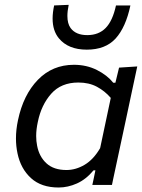

<svg xmlns="http://www.w3.org/2000/svg" viewBox="-20 -782 600 812"><path d="M370.5 0 375.5 -23 383.5 -61.5H375.5Q344 -23.5 305.5 -6.2Q267 11 228 11Q154.5 11 111 -28.8Q67.5 -68.5 54 -133.5Q47.5 -164 47.5 -196.5Q47.5 -233.5 56 -273.5Q78.5 -381 140.2 -444.5Q202 -508 292.5 -508Q346 -508 389.8 -486Q433.5 -464 459 -432H468L483.5 -496L560.5 -501Q547.5 -442 536 -386.5Q524 -330.5 511 -269L459 -26.5Q456 -13 453.5 0ZM261 -63Q300.5 -63 338 -85.2Q375.5 -107.5 403.5 -155.5L448.5 -368Q423.5 -397 390 -415Q356.5 -433 311.5 -433Q238.5 -433 196.5 -385.5Q154.5 -338 140 -266.5Q133 -235 133 -206.5Q133 -185 137 -165.5Q146 -119 176.8 -91Q207.5 -63 261 -63ZM347 -572Q268.5 -572 229 -620Q202.5 -652 202.5 -703.5Q202.5 -729 209 -759L270.5 -761.5Q265 -735 265 -714.5Q265 -682 278.5 -663.5Q300.5 -633.5 349 -633.5Q397.5 -633.5 427 -663.8Q456.5 -694 470.5 -759H531.5Q512 -666.5 469 -619.2Q426 -572 347 -572Z"/></svg>

Font: Heraclito
Style: Italic
Weight: 400
Italic angle: -12°
Designer: Kostas Bartsokas (font) & Cristiano Sobral (main changes)
Foundry: Kostas Bartsokas (font) & Cristiano Sobral (main changes)
Version: Version 1.00;July 8, 2020;FontCreator 13.0.0.2655 64-bit